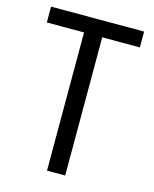

<svg xmlns="http://www.w3.org/2000/svg" viewBox="-110 -794 694 867"><g transform="rotate(15 237.5 -360.0)"><path d="M455 -646H279V0H194V-646H20V-720H455Z"/></g></svg>

Font: Carrois Gothic SC
Style: Regular
Weight: 400
Designer: Ralph du Carrois
Foundry: Ralph du Carrois
Version: Version 1.001